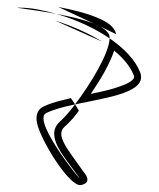

<svg xmlns="http://www.w3.org/2000/svg" viewBox="-20 -580 455 550"><path d="M240 -311C268 -352 295 -398 307 -435C334 -413 353 -389 362 -367C363 -365 364 -363 364 -362C367 -346 326 -328 240 -311ZM147 -560 250 -512C256 -509 262 -507 267 -504L313 -482C307 -505 286 -517 266 -526C234 -541 189 -552 147 -560ZM138 -521 272 -461C254 -472 236 -482 216 -491C190 -503 164 -513 138 -521ZM86 -228C96 -178 180 -43 212 -50C248 -57 220 -87 220 -87C176 -150 137 -192 165 -217C172 -223 180 -231 188 -240C193 -247 200 -254 206 -263L195 -281C179 -259 163 -242 152 -232C105 -190 168 -127 204 -75C234 -34 68 -233 112 -256C132 -266 162 -274 195 -281L183 -299L159 -293C138 -288 119 -282 103 -274C83 -263 83 -242 86 -228ZM195 -281ZM142 -540C194 -525 249 -501 294 -470V-473C294 -485 283 -495 267 -504L250 -512C220 -524 180 -533 142 -540ZM38 -558C5 -559 70 -554 142 -540C104 -551 68 -558 38 -558ZM195 -281C288 -301 405 -315 381 -374C367 -409 335 -442 294 -470C293 -428 240 -340 195 -281Z"/></svg>

Font: CiSf CamouflageKit II
Style: Outline
Weight: 400
Version: Version 1